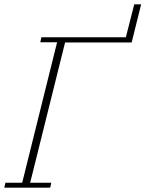

<svg xmlns="http://www.w3.org/2000/svg" viewBox="-27 -871 675 891"><path d="M-2 -23H76L238 -675H160L165 -698H557L596 -851H628L584 -674H275L113 -23H211L206 0H-7Z"/></svg>

Font: IBM Plex Serif ExtraLight
Style: Italic
Weight: 200
Italic angle: -14°
Designer: Mike Abbink, Paul van der Laan, Pieter van Rosmalen
Foundry: Bold Monday
Version: Version 2.5